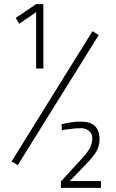

<svg xmlns="http://www.w3.org/2000/svg" viewBox="-20 -810 560 930"><path d="M190 -790V-478H155V-751L73 -695L56 -723L155 -790ZM36 -28 428 -659 458 -640 66 -10ZM469 100H275V69L373 -38Q406 -73 416.5 -95.5Q427 -118 427 -140.5Q427 -163 411 -176Q395 -189 375 -189Q340 -189 295 -182L280 -179L278 -208Q329 -221 371 -221Q462 -221 462 -136Q462 -103 447.5 -77.5Q433 -52 398 -16L318 67H469Z"/></svg>

Font: Titillium Web ExtraLight
Style: Regular
Weight: 275
Version: Version 1.002;PS 57.000;hotconv 1.0.70;makeotf.lib2.5.55311